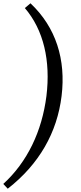

<svg xmlns="http://www.w3.org/2000/svg" viewBox="-69 -877 493 1166"><path d="M116 -857 82 -828C196 -695 239 -508 213 -294C186 -80 97 107 -49 240L-22 269C169 120 278 -72 305 -294C332 -515 271 -711 116 -857Z"/></svg>

Font: TPK Tissa Web
Style: Italic
Weight: 400
Italic angle: -7°
Designer: Jacques Le Bailly, Suppakit Chalermlarp | Katatrad Co.,Ltd.
Foundry: Jacques Le Bailly, Cadson Demak Co.,Ltd.
Version: Version 5.000;Glyphs 3.1.2 (3151)